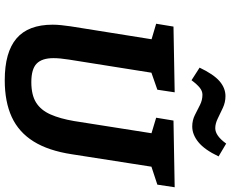

<svg xmlns="http://www.w3.org/2000/svg" viewBox="-102 -859 973 809"><g transform="rotate(90 384.5 -454.5)"><path d="M318 12Q200 12 142 -37.5Q84 -87 84 -190Q84 -207 86 -226Q88 -245 91 -266L148 -623L161 -602L80 -626L92 -699L369 -704L358 -631L272 -601L289 -623L231 -258Q228 -239 226.5 -223Q225 -207 225 -193Q225 -145 248 -122.5Q271 -100 326 -100Q380 -100 412 -120Q444 -140 462 -180.5Q480 -221 490 -280L544 -623L559 -601L476 -626L488 -699L769 -704L758 -631L667 -601L685 -623L630 -271Q615 -172 576 -109.5Q537 -47 473 -17.5Q409 12 318 12ZM318 -775 265 -809Q293 -868 322 -893Q351 -918 385 -918Q411 -918 434.5 -907Q458 -896 479.5 -885.5Q501 -875 520 -875Q552 -875 585 -921L639 -889Q611 -830 579 -804Q547 -778 513 -778Q487 -778 465 -789Q443 -800 422.5 -810.5Q402 -821 379 -821Q364 -821 350 -810Q336 -799 318 -775Z"/></g></svg>

Font: Bitter Thin
Style: Bold Italic
Weight: 700
Italic angle: -9°
Version: Version 3.021